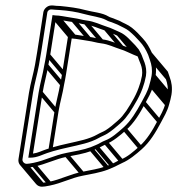

<svg xmlns="http://www.w3.org/2000/svg" viewBox="-20 -638 664 719"><path d="M508.3 -339.5 508.2 -339C507.4 -334.2 505.9 -328.8 503.8 -323.3C493 -286.7 473.5 -254.3 452.7 -222.6L437.7 -202.9C434.3 -198.4 428.2 -192.7 419.9 -185.2C406.1 -172.7 389.2 -158.7 375.5 -150.2C366.6 -144.6 355.5 -140.9 344.2 -134.3C330.8 -126.4 310.8 -119.2 294.2 -114.7C253.6 -103.9 215.2 -97.5 176.4 -86.1L154.2 -79.1C137.4 -73.8 122.4 -65.2 103.5 -62.9L139.6 -291C144.9 -324.6 155.5 -360.1 160.7 -392.8C163.3 -405 165.6 -417.5 167.8 -431L188.9 -564.8C209.8 -563.6 231.9 -558.1 252.1 -555.6C267.6 -553.6 281.8 -548.5 298.7 -546.5C327.1 -543.2 347.8 -531.5 372.9 -523.8C390.3 -518.4 401.9 -511.7 420.1 -504C441.5 -495 455.9 -475 474.4 -457.4L486.4 -443.1L494 -429.6C496.3 -425.3 498.2 -420.3 500 -414.7L507.2 -396.5C511.7 -385 514 -369.4 511.6 -354C510.7 -348.8 509.6 -344 508.3 -339.5ZM176.6 -581.5 152.8 -431C150.7 -417.8 148.4 -405.3 145.8 -393.4L145.7 -393C140.7 -361.3 130.2 -326.2 124.6 -291L86 -47.5H93.5C119.4 -47.5 140.8 -59.9 156.6 -64.9L178.7 -71.9C215.8 -82.8 254.5 -89.3 295.9 -100.3C313.5 -105 334.7 -112.5 350.4 -121.7C359.5 -127.1 370.8 -130.8 382.1 -137.8C397.4 -147.4 415 -162 429.1 -174.8C437.4 -182.4 444.5 -188.9 449.3 -195.1L464.7 -215.4C484.3 -246.6 506.9 -281.7 518.2 -320.7C521 -328.3 522 -333.6 523.1 -338.5C524.5 -344.4 525.7 -348.4 526.6 -354C529.6 -372.8 526.2 -389.8 521.5 -403.5L514.5 -421.3C511.5 -428.8 510.5 -433.1 507.5 -438.4L499.5 -452.9L486.3 -468.6C470 -484.3 453.2 -507.1 427.8 -518C410.4 -525.1 398.4 -532.4 379.4 -538.2C356.1 -545.4 334.3 -557.7 302.8 -561.5C287.7 -563.2 273.9 -568.2 256.3 -570.4C239.6 -572.6 218.1 -577.4 199.2 -579.5H198.8C191.8 -579.5 183.3 -580.6 176.6 -581.5ZM64.2 -42 103.4 -290C109 -325.4 120.1 -361.3 126 -394.8C137.7 -460.7 146.9 -526.4 157.3 -592C158 -596.9 164.6 -602.5 169.4 -602.5L175 -602.5C184.6 -601.4 193 -601.2 202.8 -600.5C235.5 -598.3 266.6 -593.4 293.8 -585.8C322.9 -577.6 356.4 -574.1 376.5 -563.5C387.6 -556.6 396.2 -556.2 404.6 -552.1L419.5 -546.1C435.2 -537.7 451.4 -531.6 463.2 -522C470.1 -516.3 477.2 -509.7 483.8 -503.3L502.5 -483.5C517 -467.9 525.5 -453.6 534.9 -432.4L541.7 -412.5C547.5 -395.6 551.3 -377.6 547.6 -354C546.7 -348.3 545.4 -342.6 543.9 -336.8L539 -318.8C533.1 -295.8 521 -275.9 510.7 -256.7C490.7 -219.7 470.6 -185.6 442 -160.2C420.4 -141 397.9 -121 374 -112C361.1 -107.3 351.7 -99.7 339.1 -94.9L319.9 -86.9C294.1 -77.2 258.9 -71.2 228.9 -65.4C183.4 -56.5 148.4 -37 106 -28.3C93.1 -25.7 84.1 -24.5 79.9 -24.5C71.1 -24.5 62.7 -33 64.2 -42ZM178.2 -617.5 171.8 -617.5C158.2 -617.5 144.4 -605.6 142.3 -592C131.8 -526.2 122.7 -460.6 111.1 -395.1C105.4 -363 94.3 -326.8 88.4 -290L49.2 -42C46.4 -24.3 60.1 -9.5 77.5 -9.5C84 -9.5 93.4 -11 106.7 -13.7C152.3 -23 187.3 -42.5 229.5 -50.7C259.4 -56.5 294.7 -62.3 323.5 -73.1L342.8 -81.1C356 -86.6 365.4 -92.9 377.8 -98.2C404.5 -109.7 430 -131 451.1 -149.8C482.1 -177.3 503.1 -212.3 523.8 -251.2C533.9 -270.3 547.2 -292 553.7 -317.2L558.5 -335.2C560.2 -341.4 561.6 -347.7 562.6 -354C566.7 -380.2 563 -401.7 556.1 -419.5L549.2 -439.6C538.9 -461.7 530.1 -477.7 514.4 -494.5L495.5 -514.7C488.5 -522 481.4 -527.8 474 -534C459.6 -545.7 441.3 -551.8 427.7 -559.9L412.5 -565.9C402 -570.9 392.3 -572.4 386.2 -576.4C362.7 -590.9 327.5 -592.6 300 -600.2C271.1 -608.3 238 -612.2 205.8 -615.5H205.5C195.7 -615.5 187.2 -616.5 178.2 -617.5ZM72.6 -11.7 132.1 59 144.3 48.4 84.8 -22.3ZM100.2 -15.7 159.7 55 172 44.4 112.5 -26.3ZM223 -52.7 282.6 18 294.8 7.4 235.3 -63.3ZM315.5 -74.7 375 -4 387.3 -14.6 327.8 -85.3ZM334.8 -82.7 394.3 -12 406.6 -22.6 347.1 -93.3ZM369.5 -99.7 429 -29 441.3 -39.6 381.8 -110.3ZM440.4 -149.7 499.9 -79 512.2 -89.6 452.7 -160.3ZM511.1 -248.7 570.6 -178 582.9 -188.6 523.4 -259.3ZM540.2 -312.7 599.7 -242 612 -252.6 552.5 -323.3ZM545.1 -330.7 604.6 -260 616.9 -270.6 557.4 -341.3ZM548.9 -348.7 608.5 -278 620.7 -288.6 561.2 -359.3ZM542.7 -410.7 602.3 -340 614.5 -350.6 555 -421.3ZM126 -285.7 185.5 -215 197.7 -225.6 138.2 -296.3ZM147.1 -387.7 206.6 -317 218.9 -327.6 159.4 -398.3ZM154.1 -425.7 213.6 -355 225.9 -365.6 166.4 -436.3ZM176.6 -567.7 236.1 -497 248.4 -507.6 188.9 -578.3ZM191.4 -566.7 251 -496 263.2 -506.6 203.7 -577.3ZM248 -557.7 307.6 -487 319.8 -497.6 260.3 -568.3ZM294.6 -548.7 354.1 -478 366.4 -488.6 306.9 -559.3ZM370 -525.7 429.5 -455 441.8 -465.6 382.3 -536.3ZM236.1 -510.8 212.3 -360.3C210.2 -347.1 207.9 -334.6 205.3 -322.7L205.3 -322.5L205.2 -322.3C200.2 -290.6 189.7 -255.4 184.1 -220.3L161.3 -76.2H176.3L199.1 -220.3C204.5 -254 215 -288.9 220.2 -322.1C222.8 -334.2 225.2 -346.8 227.3 -360.3L248.5 -494C269.3 -492.6 291.4 -487.4 311.6 -484.8C327.1 -482.9 341.3 -477.8 358.2 -475.8C386.6 -472.5 407.3 -460.8 432.4 -453.1C449.8 -447.7 461.2 -440.8 479.6 -433.3L510.6 -420.6L430.1 -516.3L417.8 -505.7L454.7 -461.8C449 -464.2 444.7 -465.7 438.9 -467.5C415.6 -474.7 393.8 -487 362.3 -490.7C347.3 -492.5 333.4 -497.5 315.8 -499.7C299.1 -501.9 277.6 -506.6 258.7 -508.8H258.3C251.3 -508.8 242.8 -509.9 236.1 -510.8ZM535.9 -430.7 594.7 -360.8 601.2 -341.8C607 -324.9 610.8 -306.9 607.1 -283.3C606.2 -277.6 604.9 -271.8 603.4 -266.1L598.5 -248C592.5 -224.7 580.4 -205.5 570.2 -186C550.6 -148.7 530.1 -114.9 501.5 -89.5C479.9 -70.3 457.4 -50.3 433.5 -41.2C420.6 -36.2 411.3 -29 398.6 -24.2L379.4 -16.2C353.6 -6.5 318.4 -0.5 288.4 5.3C242.9 14.2 207.9 33.7 165.5 42.4C152.6 45 143.6 46.2 139.4 46.2C134.9 46.2 130.2 44 127.1 40.3L67.6 -30.4L55.3 -19.8L114.9 50.9C120 57.1 127.9 61.2 137 61.2C143.5 61.2 152.9 59.8 166.2 57C211.8 47.8 246.8 28.2 289 20.1C319 14.2 354.2 8.5 383 -2.4L402.3 -10.4C415.5 -15.9 425 -22.2 437.3 -27.5C464.1 -39 489.5 -60.3 510.7 -79.1C541.6 -106.6 562.6 -141.6 583.3 -180.5C593.4 -199.6 606.7 -221.3 613.2 -246.5L618.1 -264.5C619.7 -270.7 621.1 -277 622.1 -283.3C626.2 -309.5 622.5 -331 615.6 -348.8L608.5 -369.7L548.2 -441.3Z"/></svg>

Font: CiSf OpenHand
Style: GlsObl
Weight: 400
Foundry: Cannot Into Space Fonts
Version: Version 0.7892